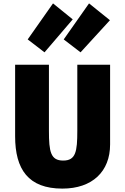

<svg xmlns="http://www.w3.org/2000/svg" viewBox="-20 -1084 736 1130"><path d="M355 -852 504 -1064 627 -965 454 -776ZM408 -970 242 -776 143 -852 292 -1064ZM628 -234C628 -75 524 26 347 26C147 26 69 -87 69 -282V-703H268V-314C268 -191 278 -139 352 -139C426 -139 435 -192 435 -314V-703H628Z"/></svg>

Font: Repo Black
Style: Regular
Weight: 900
Designer: Stefan Peev
Foundry: Context Ltd
Version: Version 1.502